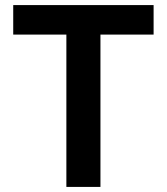

<svg xmlns="http://www.w3.org/2000/svg" viewBox="-20 -735 656 755"><path d="M375 0H241V-599H32V-715H584V-599H375Z"/></svg>

Font: Wix Madefor Text
Style: Bold
Weight: 700
Designer: Dalton Maag Ltd
Foundry: Dalton Maag Ltd
Version: Version 3.100